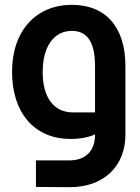

<svg xmlns="http://www.w3.org/2000/svg" viewBox="-20 -588 580 796"><path d="M278 -568C131 -568 30 -462 30 -290C30 -120 123 -12 272 -12C314 -12 349 -19 374 -31V-30C374 38 335 77 267 77H129V187L267 188C408 189 500 103 500 -30V-313C500 -474 420 -568 278 -568ZM282 -122C203 -122 157 -184 157 -289C157 -399 206 -460 278 -460C344 -460 374 -410 374 -313V-122Z"/></svg>

Font: Hejaz SemiBold
Style: Regular
Weight: 600
Designer: Bandar Raffah (Arabic) and Santiago Orozco (Latin)
Foundry: Caramella and Typemade
Version: Version 1.010;hotconv 1.0.109;makeotfexe 2.5.65596